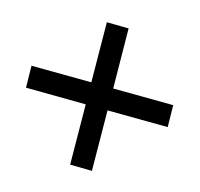

<svg xmlns="http://www.w3.org/2000/svg" viewBox="-104 -679 740 709"><g transform="rotate(-30 266.5 -324.0)"><path d="M101.6 -100.6 263.2 -265.1 424.8 -100.6 482.9 -160.6 321.8 -324.7 481.9 -488.3 423.8 -548.3 263.2 -384.8 102.5 -548.3 44.4 -488.3 204.6 -324.7 43.5 -160.6Z"/></g></svg>

Font: Roboto
Style: Regular
Weight: 400
Designer: Google
Version: Version 2.137; 2017